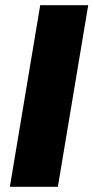

<svg xmlns="http://www.w3.org/2000/svg" viewBox="-20 -720 360 740"><path d="M18 0 135 -700H320L203 0Z"/></svg>

Font: Figtree Light Black
Style: Italic
Weight: 900
Italic angle: -9.5°
Version: Version 2.000